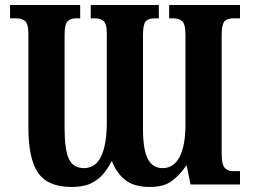

<svg xmlns="http://www.w3.org/2000/svg" viewBox="-20 -734 1035 764"><path d="M265 10Q170 10 131.5 -46.5Q93 -103 93 -225V-599Q93 -637 81 -649Q69 -661 46 -661H20V-714H299V-661H282Q259 -661 248 -648.5Q237 -636 237 -595V-225Q237 -137 254.5 -101Q272 -65 314 -65Q361 -65 383 -113Q405 -161 405 -247V-599Q405 -637 393.5 -649Q382 -661 359 -661H341V-714H612V-661H594Q570 -661 559.5 -648.5Q549 -636 549 -595V-220Q549 -139 568 -102Q587 -65 627 -65Q672 -65 695 -110.5Q718 -156 718 -238V-595Q718 -636 706 -648.5Q694 -661 670 -661H653V-714H935V-661H908Q884 -661 873 -648.5Q862 -636 862 -595V-120Q862 -80 874 -66.5Q886 -53 904 -53H935V0H738L723 -75H721Q696 -38 664 -14Q632 10 577 10Q513 10 478 -18Q443 -46 425 -94Q411 -66 391.5 -42.5Q372 -19 342 -4.5Q312 10 265 10Z"/></svg>

Font: Noto Serif ExtraCondensed ExtraBold
Style: Regular
Weight: 800
Width: 2
Designer: Monotype Design Team
Foundry: Monotype Imaging Inc.
Version: Version 2.013; ttfautohint (v1.8.4.7-5d5b)